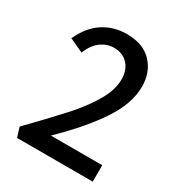

<svg xmlns="http://www.w3.org/2000/svg" viewBox="-160 -773 820 881"><g transform="rotate(30 250.0 -332.5)"><path d="M460 -87V0H59L43 -51Q153 -164 209.5 -227Q266 -290 303 -353Q340 -416 340 -472Q340 -521 312.5 -551Q285 -581 238 -581Q202 -581 170.5 -558.5Q139 -536 119 -487L46 -521Q81 -596 135.5 -630.5Q190 -665 258 -665Q345 -665 391.5 -615.5Q438 -566 438 -490Q438 -401 373 -302.5Q308 -204 188 -87Z"/></g></svg>

Font: Ysabeau Infant Semibold
Style: Regular
Weight: 600
Designer: Christian Thalmann (Catharsis Fonts)
Version: Version 0.003